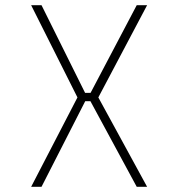

<svg xmlns="http://www.w3.org/2000/svg" viewBox="-20 -720 690 740"><path d="M100 0 278.5 -344.5 100 -700H140L308 -362H329L507 -700H547L359 -344.5L547 0H507L328.5 -330H308.5L140 0Z"/></svg>

Font: Trispace Thin Thin
Style: Regular
Weight: 250
Version: Version 1.210